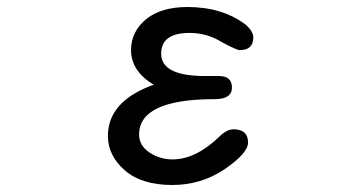

<svg xmlns="http://www.w3.org/2000/svg" viewBox="-20 -507 1040 548"><path d="M336 -21Q288 -63 288 -119Q288 -215 410 -262L419 -265Q354 -304 354 -364Q354 -417 398 -453Q441 -487 515 -487Q615 -487 682 -436Q703 -417 703 -400Q703 -364 664 -364Q655 -364 611 -388Q570 -413 521 -413Q440 -413 440 -354Q440 -290 565 -290H605Q642 -290 642 -257Q642 -224 593 -224Q377 -224 377 -123Q377 -92 406 -72Q437 -52 472 -52Q538 -52 605 -116Q627 -138 646 -138Q688 -138 688 -100Q688 -70 621 -24Q554 21 472 21Q384 21 336 -21Z"/></svg>

Font: 寒蝉全圆体
Style: Regular
Weight: 400
Designer: Warren2060
      Designed by Motoya company      

      [Varela Round]
      Joe Prince(Latin component); Avraham Cornf
Foundry: ChillType
Version: Version 3.200